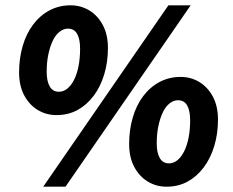

<svg xmlns="http://www.w3.org/2000/svg" viewBox="-20 -692 877 724"><path d="M193 -258Q154 -258 122 -277.5Q90 -297 71 -333Q52 -369 52 -419Q52 -472 65.5 -518.5Q79 -565 105 -599.5Q131 -634 167 -653Q203 -672 246 -672Q285 -672 317 -652.5Q349 -633 368 -597Q387 -561 387 -511Q387 -458 373 -411.5Q359 -365 333 -330.5Q307 -296 272 -277Q237 -258 193 -258ZM202 -346Q219 -346 233.5 -357.5Q248 -369 259 -390.5Q270 -412 276 -442Q282 -472 282 -509Q282 -544 271 -564Q260 -584 236 -584Q220 -584 205 -572.5Q190 -561 179.5 -539.5Q169 -518 162.5 -488Q156 -458 156 -421Q156 -386 167.5 -366Q179 -346 202 -346ZM143 12 615 -672H699L227 12ZM608 12Q569 12 537 -7.5Q505 -27 486 -63Q467 -99 467 -149Q467 -202 480.5 -248.5Q494 -295 520 -329.5Q546 -364 582 -383Q618 -402 661 -402Q700 -402 732 -382.5Q764 -363 783 -327Q802 -291 802 -241Q802 -188 788 -141.5Q774 -95 748 -60.5Q722 -26 687 -7Q652 12 608 12ZM617 -76Q634 -76 648.5 -87.5Q663 -99 674 -120.5Q685 -142 691 -172Q697 -202 697 -239Q697 -274 686 -294Q675 -314 651 -314Q635 -314 620 -302.5Q605 -291 594.5 -269.5Q584 -248 577.5 -218Q571 -188 571 -151Q571 -116 582.5 -96Q594 -76 617 -76Z"/></svg>

Font: Source Sans 3 ExtraBold
Style: Italic
Weight: 800
Italic angle: -11°
Version: Version 3.052;hotconv 1.1.0;makeotfexe 2.6.0